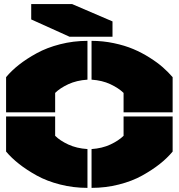

<svg xmlns="http://www.w3.org/2000/svg" viewBox="-20 -910 875 940"><path d="M320.8 -730 132.8 -814.9V-890.1H333L530.8 -805.2V-730ZM9.8 -168V-339.8H250V-245.1Q273.4 -221.7 314.2 -202.6Q355 -183.6 408.2 -180.2V9.8Q339.4 9.8 274.7 -6.6Q210 -22.9 160.2 -50.5Q110.4 -78.1 73.5 -107.2Q36.6 -136.2 9.8 -168ZM9.8 -359.9V-532.2Q36.1 -564 73 -593Q109.9 -622.1 159.7 -649.4Q209.5 -676.8 274.4 -693.4Q339.4 -710 408.2 -710V-520Q355 -516.6 314.2 -497.6Q273.4 -478.5 250 -455.1V-359.9ZM428.2 9.8V-180.2Q480 -183.6 520.3 -202.4Q560.5 -221.2 585 -245.1V-339.8H825.2V-168Q798.8 -136.2 762.2 -107.2Q725.6 -78.1 676 -50.5Q626.5 -22.9 561.8 -6.6Q497.1 9.8 428.2 9.8ZM428.2 -520V-710Q483.9 -710 537.4 -698.7Q590.8 -687.5 632.8 -669.7Q674.8 -651.9 712.6 -627.9Q750.5 -604 777.1 -580.6Q803.7 -557.1 825.2 -532.2V-359.9H585V-455.1Q560.5 -479 520.3 -497.8Q480 -516.6 428.2 -520Z"/></svg>

Font: Nastup Basic
Style: Regular
Weight: 400
Designer: Maksym Kobuzan
Foundry: Zakznak
Version: Version 1.020;FEAKit 1.0